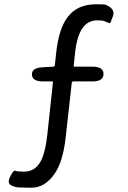

<svg xmlns="http://www.w3.org/2000/svg" viewBox="-20 -767 595 896"><path d="M127 109Q101 109 75 108Q51 108 31.5 97.5Q12 87 28 56Q43 26 51.5 30Q60 34 92 34Q142 34 168 -11Q191 -50 201 -140L227 -382Q228 -387 223 -387H182Q130 -387 129 -419Q128 -451 180 -453L228 -456Q235 -456 236 -463L242 -519Q254 -634 297 -689Q342 -747 428 -747Q469 -747 473 -745Q520 -725 507 -691Q495 -658 492.5 -658.5Q490 -659 465 -669Q457 -672 433 -672Q348 -672 331 -526L324 -461Q323 -456 328 -456H411Q463 -456 463 -422Q463 -387 411 -387H323Q316 -387 315 -381L286 -121Q273 -10 234 45Q189 109 127 109Z"/></svg>

Font: Resource Han Rounded CN
Style: Regular
Weight: 400
Designer: Cyano Hao (round all glyphs); Ryoko NISHIZUKA  (kana, bopomofo & ideographs); Paul D. Hunt (Latin, Greek & Cyrillic); Sa
Foundry: Cyano Hao
Version: 0.990